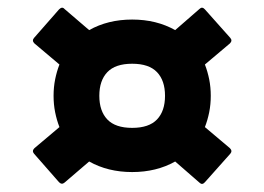

<svg xmlns="http://www.w3.org/2000/svg" viewBox="-20 -559 676 491"><path d="M145 -92Q138 -86 131 -93L67 -166Q61 -173 68 -180L132 -234Q125 -252 121 -272Q117 -292 117 -314Q117 -336 121 -356Q125 -376 132 -394L68 -448Q61 -455 67 -462L131 -535Q139 -543 145 -536L208 -482Q256 -509 318 -509Q380 -509 428 -482L490 -536Q497 -543 504 -535L569 -462Q575 -455 568 -448L504 -394Q511 -376 515 -356Q519 -336 519 -314Q519 -292 515 -272Q511 -252 504 -234L568 -180Q575 -173 569 -166L504 -93Q497 -85 490 -92L428 -146Q380 -119 318 -119Q256 -119 208 -146ZM318 -232Q361 -232 381.5 -253.5Q402 -275 402 -314Q402 -353 381.5 -374.5Q361 -396 318 -396Q275 -396 254.5 -374.5Q234 -353 234 -314Q234 -275 254.5 -253.5Q275 -232 318 -232Z"/></svg>

Font: Sofia Sans ExtraBold
Style: Regular
Weight: 800
Designer: Botio Nikoltchev, Ani Petrova
Foundry: lettersoup
Version: Version 4.101; ttfautohint (v1.8.4.7-5d5b)